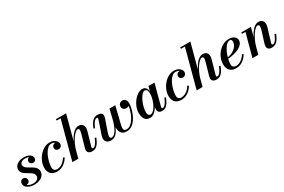

<svg xmlns="http://www.w3.org/2000/svg" viewBox="112 -1955 4689 3169"><g transform="rotate(-30 2456.5 -370.0)"><path d="M190.5 10Q141.5 10 101.5 -4.2Q61.5 -18.5 37.2 -45Q13 -71.5 13 -108.5Q13 -135.5 30 -155Q47 -174.5 76.5 -174.5Q102.5 -174.5 119.5 -157.5Q136.5 -140.5 136.5 -112.5Q136.5 -84 118 -69.2Q99.5 -54.5 75 -54.5Q58.5 -54.5 44.5 -61.5Q30.5 -68.5 22.2 -80.8Q14 -93 14 -108.5H51Q51 -80 68.2 -59.5Q85.5 -39 115.8 -28Q146 -17 184 -17Q211 -17 235.5 -26.2Q260 -35.5 275.5 -53.5Q291 -71.5 291 -97Q291 -124 275.8 -144Q260.5 -164 236 -180.2Q211.5 -196.5 184 -211.8Q156.5 -227 132.2 -244.5Q108 -262 92.5 -284.5Q77 -307 77 -337.5Q77 -375.5 99.8 -405.5Q122.5 -435.5 163.2 -453Q204 -470.5 258.5 -470.5Q310 -470.5 343.5 -455.8Q377 -441 393.5 -418.8Q410 -396.5 410 -374Q410 -344 392.5 -328.8Q375 -313.5 353 -313.5Q329 -313.5 310 -329Q291 -344.5 291 -373.5Q291 -396 307.2 -412.8Q323.5 -429.5 350 -429.5Q371 -429.5 390 -414Q409 -398.5 409 -374H377Q377 -392 363.5 -407.8Q350 -423.5 325 -433.2Q300 -443 266 -443Q239.5 -443 217.8 -435Q196 -427 182.8 -411.8Q169.5 -396.5 169.5 -374.5Q169.5 -349 185 -330.8Q200.5 -312.5 225 -297.5Q249.5 -282.5 277.2 -267.2Q305 -252 329.5 -234Q354 -216 369.5 -191.5Q385 -167 385 -132Q385 -88 358.2 -56.2Q331.5 -24.5 287.2 -7.2Q243 10 190.5 10Z M623 10Q546 10 505.8 -32.8Q465.5 -75.5 465.5 -145.5Q465.5 -204.5 488.2 -262Q511 -319.5 551 -366.8Q591 -414 642.5 -442Q694 -470 751.5 -470Q794.5 -470 826.2 -454Q858 -438 875.5 -414Q893 -390 893 -366Q893 -335 874.2 -316Q855.5 -297 828 -297Q803.5 -297 784.2 -311.5Q765 -326 765 -356.5Q765 -383 782.8 -400.2Q800.5 -417.5 825 -417.5Q841 -417.5 856.5 -412.5Q872 -407.5 882 -396.2Q892 -385 892 -366H867Q867 -384 852.5 -400.8Q838 -417.5 815 -428.2Q792 -439 766 -439Q731.5 -439 701.8 -415.8Q672 -392.5 648 -354Q624 -315.5 607 -270Q590 -224.5 580.8 -178.8Q571.5 -133 571.5 -96.5Q571.5 -60 590.8 -42Q610 -24 642 -24Q678 -24 710.5 -39.8Q743 -55.5 770.8 -82.8Q798.5 -110 820 -144.5L844 -129.5Q822 -93.5 790.5 -61.5Q759 -29.5 717.2 -9.8Q675.5 10 623 10Z M915.5 0 1109 -723.5H1034V-750H1228L1028 0ZM1291 10Q1249.5 10 1226.8 -9.2Q1204 -28.5 1204 -60.5Q1204 -69.5 1206.5 -81.2Q1209 -93 1212.5 -105.5L1271.5 -310Q1283 -349.5 1286.8 -375.2Q1290.5 -401 1284.2 -413.5Q1278 -426 1259.5 -426Q1240 -426 1213 -402.8Q1186 -379.5 1157.5 -338.8Q1129 -298 1104 -245Q1079 -192 1063 -133H1047Q1058.5 -177 1076.8 -224Q1095 -271 1119.2 -314.8Q1143.5 -358.5 1172 -393.5Q1200.5 -428.5 1232.2 -449Q1264 -469.5 1297.5 -469.5Q1340.5 -469.5 1364 -449.2Q1387.5 -429 1392.8 -395.2Q1398 -361.5 1386 -319.5L1313 -65.5Q1312 -62 1311 -56.8Q1310 -51.5 1310 -47.5Q1310 -29 1326.5 -29Q1353.5 -29 1379.5 -60.5Q1405.5 -92 1435 -162.5L1460.5 -154Q1437 -95 1412.5 -58.8Q1388 -22.5 1358.8 -6.2Q1329.5 10 1291 10Z M1949.5 10Q1916 10 1890.2 0Q1864.5 -10 1847.5 -32.5Q1830.5 -55 1823.2 -91.8Q1816 -128.5 1820 -182L1888 -460H1998L1934 -197.5Q1926.5 -166 1918.5 -134.8Q1910.5 -103.5 1909.2 -77.8Q1908 -52 1919.5 -36.5Q1931 -21 1961.5 -21Q2002.5 -21 2037.5 -46.8Q2072.5 -72.5 2099.8 -113.8Q2127 -155 2146 -203Q2165 -251 2175 -296.2Q2185 -341.5 2185 -374Q2185 -405.5 2173.8 -423.5Q2162.5 -441.5 2135 -442V-468Q2157.5 -468 2174 -457Q2190.5 -446 2199.5 -429.5Q2208.5 -413 2208.5 -397Q2208.5 -363.5 2185.8 -344.2Q2163 -325 2132.5 -325Q2102 -325 2081.2 -344.2Q2060.5 -363.5 2060.5 -394.5Q2060.5 -426.5 2081.8 -447.8Q2103 -469 2135 -469Q2170.5 -469 2192.2 -443.2Q2214 -417.5 2214 -374Q2214 -341 2204.2 -292.2Q2194.5 -243.5 2174 -191.2Q2153.5 -139 2122.2 -93.2Q2091 -47.5 2048 -18.8Q2005 10 1949.5 10ZM1652.5 10Q1605 10 1578.2 -9.8Q1551.5 -29.5 1545.5 -63.5Q1539.5 -97.5 1554 -141L1640.5 -394.5Q1642 -399 1643.5 -404.8Q1645 -410.5 1645 -415Q1645 -431 1628 -431Q1609 -431 1591 -416.5Q1573 -402 1555.2 -372.2Q1537.5 -342.5 1519 -297.5L1493.5 -306Q1512.5 -356 1535.5 -392.8Q1558.5 -429.5 1589.2 -449.8Q1620 -470 1663 -470Q1705.5 -470 1729 -453Q1752.5 -436 1752.5 -408.5Q1752.5 -397 1750.2 -384Q1748 -371 1744.5 -360.5L1669 -142Q1648.5 -83 1652 -54.8Q1655.5 -26.5 1681.5 -26.5Q1706.5 -26.5 1729.8 -45.5Q1753 -64.5 1774.2 -99.2Q1795.5 -134 1813.5 -181.8Q1831.5 -229.5 1846 -287H1866Q1855 -242.5 1841 -199.5Q1827 -156.5 1809 -118.5Q1791 -80.5 1768.5 -51.8Q1746 -23 1717.2 -6.5Q1688.5 10 1652.5 10Z M2397 10Q2330 10 2299 -34.2Q2268 -78.5 2268 -152.5Q2268 -210 2289.8 -266.2Q2311.5 -322.5 2347.8 -368.5Q2384 -414.5 2427.5 -442.2Q2471 -470 2514.5 -470Q2548 -470 2569.8 -453Q2591.5 -436 2602 -405.8Q2612.5 -375.5 2612.5 -335.5Q2612.5 -306.5 2605.8 -269.8Q2599 -233 2586 -194.2Q2573 -155.5 2554 -119Q2535 -82.5 2511 -53.5Q2487 -24.5 2458.5 -7.2Q2430 10 2397 10ZM2428.5 -34.5Q2451 -34.5 2474.2 -53.5Q2497.5 -72.5 2518.5 -104.8Q2539.5 -137 2556 -176.5Q2572.5 -216 2582.2 -257.8Q2592 -299.5 2592 -337Q2592 -365.5 2586 -385.8Q2580 -406 2568 -416.8Q2556 -427.5 2538 -427.5Q2516 -427.5 2493.2 -406.2Q2470.5 -385 2449.8 -350Q2429 -315 2412.5 -272.8Q2396 -230.5 2386.5 -187.5Q2377 -144.5 2377 -107.5Q2377 -73 2390.5 -53.8Q2404 -34.5 2428.5 -34.5ZM2626 10Q2583.5 10 2563.8 -10.2Q2544 -30.5 2544 -65Q2544 -73.5 2544.5 -80.5Q2545 -87.5 2546 -92.5L2562 -175L2588.5 -255L2603.5 -348.5L2630.5 -460H2745L2639 -61Q2637 -53.5 2637 -45.5Q2637 -38 2641 -32.8Q2645 -27.5 2654.5 -27.5Q2671 -27.5 2688 -40.8Q2705 -54 2723.2 -83.5Q2741.5 -113 2762.5 -162.5L2788 -154Q2765 -96 2741 -59.8Q2717 -23.5 2689 -6.8Q2661 10 2626 10Z M2991.5 10Q2914.5 10 2874.2 -32.8Q2834 -75.5 2834 -145.5Q2834 -204.5 2856.8 -262Q2879.5 -319.5 2919.5 -366.8Q2959.5 -414 3011 -442Q3062.5 -470 3120 -470Q3163 -470 3194.8 -454Q3226.5 -438 3244 -414Q3261.5 -390 3261.5 -366Q3261.5 -335 3242.8 -316Q3224 -297 3196.5 -297Q3172 -297 3152.8 -311.5Q3133.5 -326 3133.5 -356.5Q3133.5 -383 3151.2 -400.2Q3169 -417.5 3193.5 -417.5Q3209.5 -417.5 3225 -412.5Q3240.5 -407.5 3250.5 -396.2Q3260.5 -385 3260.5 -366H3235.5Q3235.5 -384 3221 -400.8Q3206.5 -417.5 3183.5 -428.2Q3160.5 -439 3134.5 -439Q3100 -439 3070.2 -415.8Q3040.5 -392.5 3016.5 -354Q2992.5 -315.5 2975.5 -270Q2958.5 -224.5 2949.2 -178.8Q2940 -133 2940 -96.5Q2940 -60 2959.2 -42Q2978.5 -24 3010.5 -24Q3046.5 -24 3079 -39.8Q3111.5 -55.5 3139.2 -82.8Q3167 -110 3188.5 -144.5L3212.5 -129.5Q3190.5 -93.5 3159 -61.5Q3127.5 -29.5 3085.8 -9.8Q3044 10 2991.5 10Z M3284 0 3477.5 -723.5H3402.5V-750H3596.5L3396.5 0ZM3659.5 10Q3618 10 3595.2 -9.2Q3572.5 -28.5 3572.5 -60.5Q3572.5 -69.5 3575 -81.2Q3577.5 -93 3581 -105.5L3640 -310Q3651.5 -349.5 3655.2 -375.2Q3659 -401 3652.8 -413.5Q3646.5 -426 3628 -426Q3608.5 -426 3581.5 -402.8Q3554.5 -379.5 3526 -338.8Q3497.5 -298 3472.5 -245Q3447.5 -192 3431.5 -133H3415.5Q3427 -177 3445.2 -224Q3463.5 -271 3487.8 -314.8Q3512 -358.5 3540.5 -393.5Q3569 -428.5 3600.8 -449Q3632.5 -469.5 3666 -469.5Q3709 -469.5 3732.5 -449.2Q3756 -429 3761.2 -395.2Q3766.5 -361.5 3754.5 -319.5L3681.5 -65.5Q3680.5 -62 3679.5 -56.8Q3678.5 -51.5 3678.5 -47.5Q3678.5 -29 3695 -29Q3722 -29 3748 -60.5Q3774 -92 3803.5 -162.5L3829 -154Q3805.5 -95 3781 -58.8Q3756.5 -22.5 3727.2 -6.2Q3698 10 3659.5 10Z M4033.5 10Q3981.5 10 3946.5 -10.8Q3911.5 -31.5 3893.8 -67.8Q3876 -104 3876 -150Q3876 -210 3898.2 -267Q3920.5 -324 3960.2 -370Q4000 -416 4053 -443Q4106 -470 4167 -470Q4231.5 -470 4267 -440.8Q4302.5 -411.5 4302.5 -368.5Q4302.5 -330.5 4277.5 -299.2Q4252.5 -268 4208.8 -245.2Q4165 -222.5 4107.2 -209Q4049.5 -195.5 3983.5 -191.5V-213.5Q4021 -216.5 4054.8 -228Q4088.5 -239.5 4116 -258Q4143.5 -276.5 4163.8 -299.5Q4184 -322.5 4195 -348.2Q4206 -374 4206 -400Q4206 -418.5 4197.5 -431.2Q4189 -444 4169 -444Q4144.5 -444 4121.2 -427Q4098 -410 4077 -380.8Q4056 -351.5 4038.5 -315.2Q4021 -279 4008.5 -239.5Q3996 -200 3989 -162.5Q3982 -125 3982 -94Q3982 -55.5 4002 -39.5Q4022 -23.5 4052.5 -23.5Q4087 -23.5 4119.2 -38.8Q4151.5 -54 4180 -81Q4208.5 -108 4231 -144L4254.5 -129Q4232.5 -93 4201 -61.2Q4169.5 -29.5 4128 -9.8Q4086.5 10 4033.5 10Z M4717 10Q4673 10 4651.8 -8.2Q4630.5 -26.5 4630.5 -61Q4630.5 -71.5 4632.8 -83.8Q4635 -96 4638 -104.5L4702 -310Q4714 -348.5 4717.5 -374.5Q4721 -400.5 4714 -413.2Q4707 -426 4688 -426Q4669 -426 4642.5 -402.5Q4616 -379 4588 -338Q4560 -297 4535 -244.2Q4510 -191.5 4494 -133H4476Q4488 -177 4506.5 -224Q4525 -271 4549.2 -314.5Q4573.5 -358 4601.8 -393.2Q4630 -428.5 4661.5 -449Q4693 -469.5 4726.5 -469.5Q4769.5 -469.5 4793.8 -449.2Q4818 -429 4823.8 -395Q4829.5 -361 4817 -319.5L4739.5 -65.5Q4738.5 -61.5 4737.5 -56.2Q4736.5 -51 4736.5 -47Q4736.5 -39 4740.5 -34Q4744.5 -29 4753 -29Q4780.5 -29 4806.2 -60.5Q4832 -92 4861.5 -162.5L4887 -154Q4863.5 -95 4839 -58.8Q4814.5 -22.5 4785.2 -6.2Q4756 10 4717 10ZM4347 0 4464 -433.5H4399.5V-460H4583L4458.5 0Z"/></g></svg>

Font: Bodoni Moda 9pt SemiBold
Style: Italic
Weight: 600
Italic angle: -13°
Designer: Owen Earl
Foundry: indestructible type
Version: Version 2.004